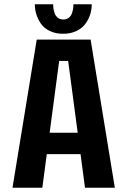

<svg xmlns="http://www.w3.org/2000/svg" viewBox="-20 -887 610 907"><path d="M413.5 -867Q413.5 -842.5 406 -818.8Q398.5 -795 383 -774Q367.5 -753 340.2 -740.2Q313 -727.5 278 -727.5Q243 -727.5 216 -740.2Q189 -753 174 -774.2Q159 -795.5 151.8 -819Q144.5 -842.5 144.5 -867H231Q231 -858 232.2 -848.5Q233.5 -839 237.8 -825.5Q242 -812 252.8 -803.5Q263.5 -795 279 -795Q295 -795 305.5 -803.5Q316 -812 320.2 -825.5Q324.5 -839 325.8 -848.2Q327 -857.5 327 -867ZM381.5 0 360.5 -159H201L180 0H39L153.5 -700H408L522.5 0ZM259.5 -599 214.5 -260H347L302 -599Z"/></svg>

Font: League Mono Narrow SemiBold
Style: Regular
Weight: 600
Width: 3
Designer: Tyler Finck
Foundry: The League of Moveable Type / Tyler Finck
Version: Version 2.210